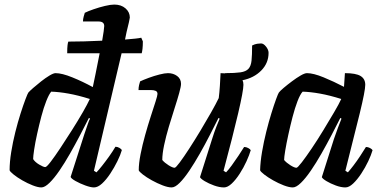

<svg xmlns="http://www.w3.org/2000/svg" viewBox="-20 -820 1670 840"><path d="M161 0Q146 0 123 -9Q100 -18 77.5 -31Q55 -44 39.5 -56.5Q24 -69 22 -75Q22 -111 29 -154.5Q36 -198 47 -242Q58 -286 70 -323.5Q82 -361 91.5 -386Q101 -411 104 -415Q110 -422 125.5 -435.5Q141 -449 160 -464Q179 -479 196.5 -489.5Q214 -500 223 -500Q251 -500 296.5 -481.5Q342 -463 386 -439Q389 -453 398 -496.5Q407 -540 416 -587H274Q274 -611 275.5 -622.5Q277 -634 279 -638Q309 -638 348 -639Q387 -640 427 -642Q431 -665 433.5 -682.5Q436 -700 436 -706Q436 -726 411 -726H343Q343 -736 346 -747Q349 -758 351 -764Q365 -771 389.5 -779.5Q414 -788 439 -794Q464 -800 480 -800Q510 -800 529 -783.5Q548 -767 548 -743Q548 -740 544 -722.5Q540 -705 534 -681L527 -647Q553 -649 571.5 -651Q590 -653 598 -655L605 -639Q605 -620 603.5 -607Q602 -594 600 -587H512L391 -73L402 -66Q411 -75 426.5 -94.5Q442 -114 458 -136.5Q474 -159 485 -178Q494 -178 502.5 -173Q511 -168 513 -163Q507 -142 493.5 -114.5Q480 -87 462.5 -60.5Q445 -34 426.5 -17Q408 0 391 0Q377 0 353.5 -8.5Q330 -17 310.5 -28Q291 -39 289 -46L349 -233Q357 -256 363.5 -275.5Q370 -295 374 -301L369 -304Q352 -270 330.5 -229Q309 -188 286 -147.5Q263 -107 240 -73.5Q217 -40 196.5 -20Q176 0 161 0ZM178 -89Q184 -89 202 -112.5Q220 -136 244.5 -173Q269 -210 295 -251Q321 -292 342 -328.5Q363 -365 373 -387Q322 -403 280 -410.5Q238 -418 204 -419Q194 -407 182.5 -378Q171 -349 161 -311Q151 -273 142.5 -234.5Q134 -196 129.5 -166Q125 -136 125 -124Q133 -111 151.5 -100Q170 -89 178 -89Z M731 0Q715 0 691.5 -9Q668 -18 644.5 -31Q621 -44 605 -56.5Q589 -69 587 -75Q587 -105 595 -145.5Q603 -186 615 -229Q627 -272 639.5 -310.5Q652 -349 660.5 -375.5Q669 -402 669 -409Q669 -419 661 -422.5Q653 -426 641 -426H586Q586 -437 588.5 -448Q591 -459 593 -464Q608 -471 631 -479.5Q654 -488 677.5 -494Q701 -500 715 -500Q738 -500 755 -487.5Q772 -475 772 -453Q772 -442 764 -413Q756 -384 743.5 -345.5Q731 -307 718.5 -265Q706 -223 698 -185Q690 -147 690 -120Q700 -108 717.5 -97Q735 -86 744 -86Q749 -86 766.5 -109.5Q784 -133 808 -170Q832 -207 857 -248.5Q882 -290 903.5 -328Q925 -366 937 -391Q940 -414 942 -445Q944 -476 945 -500Q956 -500 965 -499V-500Q1008 -500 1032 -503.5Q1056 -507 1067 -519Q1078 -531 1080.5 -555Q1083 -579 1083 -621Q1095 -627 1105 -628.5Q1115 -630 1122 -630Q1133 -630 1144 -616Q1155 -602 1155 -589Q1155 -544 1123 -511.5Q1091 -479 1041 -469Q1045 -461 1045 -449Q1045 -423 1022 -324.5Q999 -226 958 -73L969 -66Q979 -76 994 -96.5Q1009 -117 1023.5 -139Q1038 -161 1048 -177Q1057 -177 1065.5 -172.5Q1074 -168 1077 -163Q1071 -142 1058.5 -114.5Q1046 -87 1029 -60.5Q1012 -34 994 -17Q976 0 960 0Q940 0 916.5 -8.5Q893 -17 875.5 -27.5Q858 -38 855 -45L908 -212Q917 -241 926.5 -265.5Q936 -290 941 -301L936 -304Q919 -270 898 -229Q877 -188 854 -147.5Q831 -107 808.5 -73.5Q786 -40 766 -20Q746 0 731 0Z M1261 0Q1245 0 1221.5 -9Q1198 -18 1175 -31Q1152 -44 1136 -56.5Q1120 -69 1118 -75Q1119 -112 1126.5 -156Q1134 -200 1145 -244Q1156 -288 1167.5 -325Q1179 -362 1188 -386.5Q1197 -411 1200 -415Q1205 -422 1221 -435.5Q1237 -449 1257 -464Q1277 -479 1295 -489.5Q1313 -500 1323 -500Q1351 -500 1396 -481.5Q1441 -463 1485 -440L1489 -500Q1537 -500 1557.5 -487.5Q1578 -475 1578 -449Q1578 -423 1554 -324.5Q1530 -226 1491 -73L1502 -66Q1512 -77 1526.5 -96Q1541 -115 1555.5 -137Q1570 -159 1581 -177Q1590 -177 1598.5 -172.5Q1607 -168 1610 -163Q1604 -142 1591 -114.5Q1578 -87 1560.5 -60.5Q1543 -34 1525 -17Q1507 0 1491 0Q1472 0 1449 -8.5Q1426 -17 1408.5 -27.5Q1391 -38 1388 -45L1441 -212Q1451 -240 1458.5 -261Q1466 -282 1474 -301L1469 -304Q1452 -270 1430.5 -229Q1409 -188 1386 -147.5Q1363 -107 1340 -73.5Q1317 -40 1296.5 -20Q1276 0 1261 0ZM1277 -86Q1282 -86 1300.5 -110Q1319 -134 1344 -171Q1369 -208 1394.5 -250Q1420 -292 1441.5 -328.5Q1463 -365 1473 -387Q1422 -403 1380 -410.5Q1338 -418 1304 -419Q1293 -407 1281.5 -377Q1270 -347 1260 -308.5Q1250 -270 1241.5 -231Q1233 -192 1228 -162Q1223 -132 1223 -120Q1233 -108 1250.5 -97Q1268 -86 1277 -86Z"/></svg>

Font: Texturina SemiBold
Style: Italic
Weight: 600
Italic angle: -11°
Designer: Guillermo Torres Carreño
Foundry: Omnibus-Type
Version: Version 1.002; ttfautohint (v1.8.3)